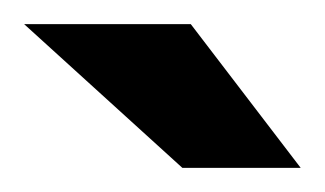

<svg xmlns="http://www.w3.org/2000/svg" viewBox="-55 -686 269 159"><path d="M96 -547H194L103 -666H-35Z"/></svg>

Font: Decalotype
Style: Bold
Weight: 700
Designer: Alfredo Marco Pradil
Foundry: Alfredo Marco Pradil
Version: Version 1.0